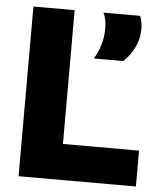

<svg xmlns="http://www.w3.org/2000/svg" viewBox="-51 -745 659 789"><g transform="rotate(5 278.5 -350.0)"><path d="M55 0V-700H225V-148H539V0ZM321 -509Q340 -541 348.5 -572.5Q357 -604 357 -636Q357 -654 353.5 -671.5Q350 -689 344 -700H495Q500 -687 502.5 -674.5Q505 -662 505 -649Q505 -607 488.5 -572.5Q472 -538 443 -509Z"/></g></svg>

Font: Georama
Style: Bold
Weight: 700
Designer: Jean-Baptiste Levee
Foundry: Production Type
Version: Version 1.000